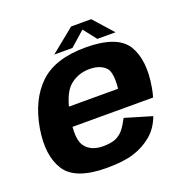

<svg xmlns="http://www.w3.org/2000/svg" viewBox="-130 -840 926 963"><g transform="rotate(-20 333.0 -358.0)"><path d="M279.5 5.5 299 -103Q235 -103 204.5 -143Q173.5 -182.5 193.5 -296.5Q213.5 -413 258.5 -452Q304 -490.5 364.5 -490.5Q426.5 -490.5 455.5 -455Q475 -424.5 467 -348.5H187.5L169.5 -247H617Q624 -269.5 628.5 -297Q653 -437.5 603 -518.5Q552 -599 383.5 -599Q220 -599 137.5 -519Q55.5 -440 30.5 -297Q7 -157 59.5 -75.5Q112 5.5 279.5 5.5ZM299 -103 279.5 5.5Q369 5.5 424 -12Q478.5 -29 522 -65Q564.5 -100.5 586 -159L443 -201.5Q427 -170 408.5 -146Q389 -123 363.5 -112.5Q336.5 -103 299 -103ZM225 -619H322L400.5 -688.5L455 -619H552L459.5 -722.5H352.5Z"/></g></svg>

Font: Anybody
Style: Bold Italic
Weight: 700
Italic angle: -10°
Designer: Tyler Finck
Foundry: Etcetera Type Company
Version: Version 1.113;gftools[0.9.25]